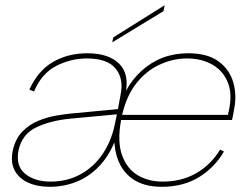

<svg xmlns="http://www.w3.org/2000/svg" viewBox="-20 -712 965 739"><path d="M602 7Q532 7 488 -25Q444 -57 428 -116Q412 -175 428 -255Q451 -373 525.5 -440Q600 -507 704 -507Q779 -507 821.5 -475.5Q864 -444 878 -394.5Q892 -345 881 -291Q880 -284 878 -273.5Q876 -263 873 -250H446Q431 -168 449.5 -115.5Q468 -63 509.5 -38Q551 -13 606 -13Q679 -13 735.5 -45.5Q792 -78 827 -136L842 -129Q807 -68 746.5 -30.5Q686 7 602 7ZM857 -270Q876 -341 859 -389Q842 -437 799.5 -462Q757 -487 700 -487Q647 -487 596 -464Q545 -441 506.5 -393.5Q468 -346 450 -270ZM434 -250 427 -180Q401 -113 361.5 -72Q322 -31 273.5 -12Q225 7 172 7Q124 7 88.5 -9Q53 -25 36.5 -56Q20 -87 29 -132Q39 -178 66.5 -206Q94 -234 129.5 -248Q165 -262 198.5 -267.5Q232 -273 253 -275L434 -292L444 -347Q457 -408 425.5 -447.5Q394 -487 314 -487Q252 -487 196 -458Q140 -429 111 -360L93 -367Q126 -440 184 -473.5Q242 -507 316 -507Q397 -507 438 -467.5Q479 -428 463 -349L445 -260ZM430 -272 248 -255Q170 -247 117 -220.5Q64 -194 51 -132Q40 -73 77 -43Q114 -13 174 -13Q239 -13 290.5 -41.5Q342 -70 375.5 -120Q409 -170 422 -234ZM614 -692 609 -669 412 -549 416 -568Z"/></svg>

Font: Albert Sans Thin
Style: Italic
Weight: 250
Italic angle: -11.25°
Designer: Andreas Rasmussen
Foundry: a.Foundry
Version: Version 1.025